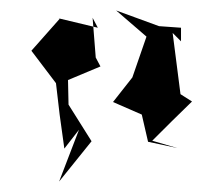

<svg xmlns="http://www.w3.org/2000/svg" viewBox="-20 -803 400 367"><path d="M326 -750 284 -753 202 -783 260 -733 233 -655 196 -608 251 -584 263 -532 319 -520 271 -534C296 -559 321 -584 347 -609L325 -623L310 -740L326 -724ZM167 -750 92 -768 94 -767 40 -706 87 -644 94 -584 103 -519 131 -555 93 -456 155 -533 111 -603 110 -650 172 -676 163 -693 157 -769Z"/></svg>

Font: Asimov Aggro
Style: Condensed
Weight: 500
Designer: Google
Version: Version 2.000980; 2014